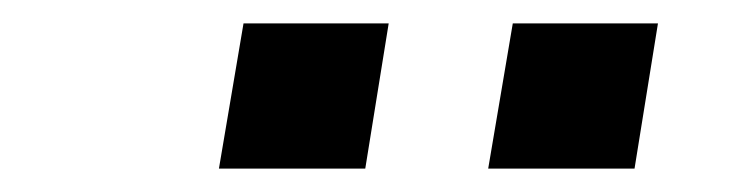

<svg xmlns="http://www.w3.org/2000/svg" viewBox="-20 -752 640 164"><path d="M397 -608 418 -732H542L522 -608ZM167 -608 188 -732H312L292 -608Z"/></svg>

Font: Iosevka SS04 Md Ex Obl
Style: Regular
Weight: 500
Width: 7
Italic angle: -9°
Monospace: yes
Designer: Belleve Invis
Foundry: Belleve Invis
Version: Version 19.0.0; ttfautohint (v1.8.4)